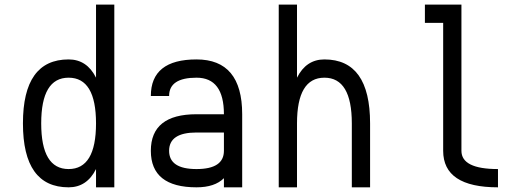

<svg xmlns="http://www.w3.org/2000/svg" viewBox="-20 -801 2228 821"><path d="M78.1 -273.4Q78.1 -546.9 273.4 -546.9Q351.6 -546.9 390.6 -468.8V-781.2H468.8V0H390.6V-78.1Q351.6 0 273.4 0Q78.1 0 78.1 -273.4ZM156.2 -273.4Q156.2 -78.1 273.4 -78.1Q390.6 -78.1 390.6 -273.4Q390.6 -468.8 273.4 -468.8Q156.2 -468.8 156.2 -273.4Z M625 -156.2Q625 -312.5 820.3 -312.5H937.5Q937.5 -468.8 820.3 -468.8Q703.1 -468.8 703.1 -390.6H625Q625 -546.9 820.3 -546.9Q1015.6 -546.9 1015.6 -312.5V0H937.5V-39.1Q898.4 0 820.3 0Q625 0 625 -156.2ZM703.1 -156.2Q703.1 -78.1 820.3 -78.1Q937.5 -78.1 937.5 -156.2V-234.4H820.3Q703.1 -234.4 703.1 -156.2Z M1171.9 0V-781.2H1250V-468.8Q1289.1 -546.9 1367.2 -546.9Q1562.5 -546.9 1562.5 -273.4V0H1484.4V-273.4Q1484.4 -468.8 1367.2 -468.8Q1250 -468.8 1250 -273.4V0Z M1796.9 -703.1V-781.2H1953.1V-156.2Q1953.1 -78.1 2109.4 -78.1V0Q1875 0 1875 -156.2V-703.1Z"/></svg>

Font: Luculent
Style: Regular
Weight: 400
Monospace: yes
Designer: Andrew Kensler
Version: Version 1.0.0-845fa02f9341